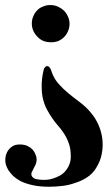

<svg xmlns="http://www.w3.org/2000/svg" viewBox="-33 -708 428 741"><path d="M235.4 -616.2Q235.4 -600.6 229.5 -587.9Q224.6 -575.2 214.8 -565.4Q205.1 -555.7 192.4 -549.8Q179.7 -544.9 164.1 -544.9Q148.4 -544.9 134.8 -549.8Q121.1 -555.7 111.3 -566.4Q101.6 -576.2 95.7 -588.9Q89.8 -602.5 89.8 -617.2Q89.8 -632.8 95.7 -645.5Q100.6 -658.2 110.4 -668Q119.1 -677.7 132.8 -682.6Q145.5 -688.5 161.1 -688.5Q176.8 -688.5 190.4 -682.6Q203.1 -676.8 213.9 -667Q223.6 -657.2 229.5 -643.6Q235.4 -630.9 235.4 -616.2ZM135.7 -439.5Q137.7 -446.3 141.6 -449.2Q144.5 -453.1 149.4 -453.1Q153.3 -453.1 157.2 -449.2Q161.1 -445.3 164.1 -437.5Q172.9 -408.2 190.4 -387.7Q209 -366.2 231.4 -347.7Q252.9 -330.1 276.4 -312.5Q299.8 -294.9 317.4 -273.4Q335.9 -252 347.7 -224.6Q359.4 -197.3 362.3 -168.9Q363.3 -159.2 363.3 -149.4Q363.3 -130.9 359.4 -112.3Q353.5 -84 337.9 -59.6Q324.2 -37.1 302.7 -23.4Q282.2 -9.8 256.8 -2Q232.4 6.8 206.1 9.8Q179.7 12.7 156.2 12.7Q120.1 12.7 93.8 6.8Q67.4 1 48.8 -7.8Q30.3 -17.6 17.6 -29.3Q5.9 -41 -1 -51.8Q-7.8 -63.5 -10.7 -74.2Q-12.7 -84 -12.7 -90.8Q-12.7 -99.6 -9.8 -110.4Q-6.8 -121.1 0 -129.9Q6.8 -138.7 16.6 -144.5Q27.3 -150.4 43 -150.4Q59.6 -150.4 71.3 -145.5Q84 -139.6 91.8 -131.8Q99.6 -123 103.5 -113.3Q108.4 -102.5 108.4 -92.8Q108.4 -82 104.5 -73.2Q100.6 -64.5 95.7 -55.7Q91.8 -48.8 88.9 -42Q86.9 -35.2 88.9 -30.3Q93.8 -19.5 107.4 -16.6Q121.1 -13.7 136.7 -13.7Q141.6 -13.7 151.4 -14.6Q161.1 -15.6 172.9 -19.5Q184.6 -23.4 196.3 -29.3Q209 -36.1 217.8 -45.9Q227.5 -56.6 233.4 -70.3Q240.2 -85 240.2 -104.5Q240.2 -133.8 232.4 -155.3Q224.6 -176.8 212.9 -194.3Q202.1 -210.9 189.5 -224.6Q177.7 -238.3 168 -252.9Q158.2 -266.6 149.4 -283.2Q139.6 -300.8 133.8 -322.3Q127.9 -344.7 127.9 -373Q127 -402.3 135.7 -439.5Z"/></svg>

Font: Mermaid
Style: Bold
Weight: 400
Designer: Scott Simpson
Version: Version 1.001